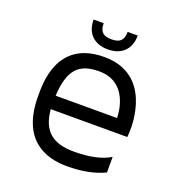

<svg xmlns="http://www.w3.org/2000/svg" viewBox="-121 -750 798 858"><g transform="rotate(20 277.5 -320.5)"><path d="M282 -508C55 -508 63 -296 63 -243C63 -35 187 8 291 8C362 8 421 -4 469 -27V-101C427 -76 371 -64 298 -64C195 -64 145 -107 136 -207H500C500 -207 502 -223 502 -242C502 -261 509 -508 282 -508ZM136 -271C143 -394 184 -440 282 -440C420 -440 428 -295 428 -271H136ZM341 -649C341 -609 324 -593 284 -593C244 -593 227 -609 227 -649H179C179 -584 218 -545 284 -545C349 -545 389 -584 389 -649H341Z"/></g></svg>

Font: Maven Pro
Style: Regular
Weight: 400
Designer: Joe Prince
Foundry: Joe Prince
Version: Version 1.003